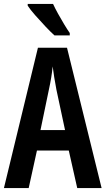

<svg xmlns="http://www.w3.org/2000/svg" viewBox="-20 -957 537 977"><path d="M373 0 330 -191H168L126 0H0L173 -714H321L497 0ZM267 -501Q261 -533 256 -563.5Q251 -594 248 -619Q243 -566 229 -502L186 -295H311ZM250 -937Q260 -915 275.5 -887Q291 -859 307 -832.5Q323 -806 335 -789V-777H257Q239 -793 212 -821.5Q185 -850 159.5 -879Q134 -908 121 -928V-937Z"/></svg>

Font: Noto Sans Thai ExtCond SemBd
Style: Regular
Weight: 600
Width: 2
Designer: Monotype Design Team
Foundry: Monotype Imaging Inc.
Version: Version 2.002; ttfautohint (v1.8.4.7-5d5b)